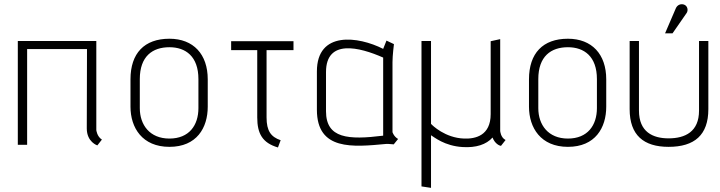

<svg xmlns="http://www.w3.org/2000/svg" viewBox="-20 -699 3475 927"><path d="M66 -501V0H111V-462H400L399 -79C399 -13 450 3 450 3L472 -25C448 -40 445 -71 445 -71V-501Z M610 -184C610 -82 667 10 798 10C930 10 983 -82 983 -184V-316C983 -437 914 -512 798 -512C677 -512 610 -442 610 -316ZM655 -317C655 -427 716 -471 798 -471C876 -471 938 -427 938 -317V-177C938 -94 893 -30 798 -30C703 -30 655 -96 655 -177Z M1096 -500V-457H1222V-132C1222 -54 1247 -9 1322 13L1335 -22C1288 -38 1267 -67 1267 -132V-457H1397V-500Z M1846 -503 1830 -463C1710 -524 1510 -551 1510 -354V-169C1510 29 1684 11 1844 -4C1857 -5 1872 -2 1881 -2L1902 -28C1881 -40 1875 -61 1875 -61V-399C1875 -431 1882 -486 1882 -486ZM1554 -351C1554 -512 1715 -472 1830 -421V-44C1662 -23 1554 -30 1554 -162Z M2015 -501V201L2061 208V-46C2075 -38 2126 6 2214 11C2278 15 2328 -1 2358 -35C2369 -6 2391 5 2399 5L2421 -23C2397 -35 2395 -67 2395 -67V-510L2349 -500V-148C2349 -44 2275 -28 2221 -30C2129 -33 2067 -94 2061 -101V-501Z M2534 -184C2534 -82 2591 10 2722 10C2854 10 2907 -82 2907 -184V-316C2907 -437 2838 -512 2722 -512C2601 -512 2534 -442 2534 -316ZM2579 -317C2579 -427 2640 -471 2722 -471C2800 -471 2862 -427 2862 -317V-177C2862 -94 2817 -30 2722 -30C2627 -30 2579 -96 2579 -177Z M3191 -538H3227L3295 -636C3304 -649 3300 -671 3282 -677C3266 -682 3250 -675 3243 -659ZM3020 -501V-172C3020 -47 3087 10 3208 10C3333 10 3400 -47 3400 -172V-501H3355V-165C3355 -63 3288 -31 3208 -31C3132 -31 3065 -62 3065 -165V-501Z"/></svg>

Font: Advent Pro
Style: Light
Weight: 300
Designer: Andreas Kalpakidis
Foundry: Andreas Kalpakidis
Version: Version 2.002 2007